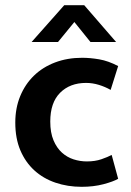

<svg xmlns="http://www.w3.org/2000/svg" viewBox="-20 -710 506 741"><path d="M315 -87Q347 -87 371.5 -95.5Q396 -104 411 -112L436 -20Q417 -9 379 1Q341 11 295 11Q241 11 194 -5Q147 -21 112.5 -52.5Q78 -84 58.5 -130Q39 -176 39 -237Q39 -293 58 -339Q77 -385 111 -418Q145 -451 192.5 -469Q240 -487 297 -487Q328 -487 363 -481Q398 -475 436 -455L407 -363Q386 -375 361.5 -382.5Q337 -390 312 -390Q250 -390 212 -352Q174 -314 174 -241Q174 -198 186.5 -168.5Q199 -139 219 -121Q239 -103 264 -95Q289 -87 315 -87ZM428 -548H329L267 -625L204 -548H102L228 -690H305Z"/></svg>

Font: Mukta
Style: Bold
Weight: 700
Designer: Girish Dalvi and Yashodeep Gholap
Foundry: Ek Type
Version: Version 2.538;PS 1.002;hotconv 16.6.51;makeotf.lib2.5.65220;